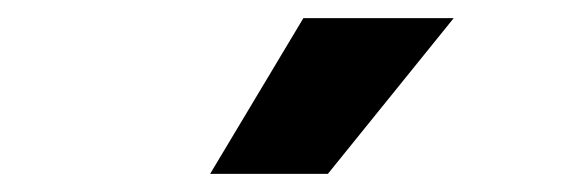

<svg xmlns="http://www.w3.org/2000/svg" viewBox="-20 -881 640 212"><path d="M212 -689 315 -861H481L342 -689Z"/></svg>

Font: Martian Mono Condensed
Style: Bold
Weight: 700
Width: 3
Designer: Roman Shamin
Foundry: Evil Martians
Version: Version 1.000